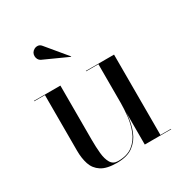

<svg xmlns="http://www.w3.org/2000/svg" viewBox="-162 -812 905 947"><g transform="rotate(-30 290.0 -338.0)"><path d="M234.5 10Q176 10 145.8 -9.8Q115.5 -29.5 104.2 -63.5Q93 -97.5 93 -141V-457.5H32V-460H182.5V-152Q182.5 -110 186 -74.2Q189.5 -38.5 202.5 -16.8Q215.5 5 243.5 5Q296.5 5 327.5 -19.8Q358.5 -44.5 373.5 -82.5Q388.5 -120.5 393 -162Q397.5 -203.5 397.5 -237L400 -242Q400 -206.5 396 -163.2Q392 -120 376.5 -80.5Q361 -41 327.5 -15.5Q294 10 234.5 10ZM397.5 0V-457.5H327.5V-460H488V-2.5H548V0ZM299 -556.5 162 -618.5Q154 -622.5 149.2 -631Q144.5 -639.5 144.5 -649.5Q144.5 -659.5 149 -667.5Q154 -676 163.5 -681.2Q173 -686.5 184.5 -685.5Q196 -684.5 205 -673L300.5 -558Z"/></g></svg>

Font: Bodoni Moda 72pt
Style: Regular
Weight: 400
Designer: Owen Earl
Foundry: indestructible type
Version: Version 2.005